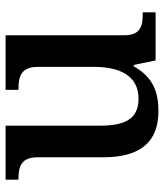

<svg xmlns="http://www.w3.org/2000/svg" viewBox="30 -606 586 686"><g transform="rotate(-90 323.0 -263.0)"><path d="M268 10C332 10 388 -5 429 -78H434L450 0H622V-46H617C575 -46 540 -53 540 -111V-536H345V-490H348C391 -490 427 -482 427 -421V-220C427 -124 393 -61 313 -61C239 -61 217 -113 217 -199V-536H24V-490H27C72 -490 104 -480 104 -421V-187C104 -50 163 10 268 10Z"/></g></svg>

Font: Noto Naskh Arabic UI Medium
Style: Regular
Weight: 500
Designer: Monotype Design Team, David Williams, Mohamad Dakak and Nizar Qandah
Foundry: Monotype Imaging Inc.
Version: Version 2.014